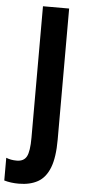

<svg xmlns="http://www.w3.org/2000/svg" viewBox="-117 -748 443 994"><g transform="rotate(5 104.0 -251.0)"><path d="M20 212Q-1 212 -20 209.5Q-39 207 -56 202V84Q-44 89 -30.5 91.5Q-17 94 -1 94Q36 94 50.5 67Q65 40 65 -31V-714H201V-33Q201 60 180 113.5Q159 167 118.5 189.5Q78 212 20 212Z"/></g></svg>

Font: Noto Sans Lao UI ExtCond
Style: Bold
Weight: 700
Width: 2
Designer: Monotype Design Team
Foundry: Monotype Imaging Inc.
Version: Version 2.000; ttfautohint (v1.8.4.7-5d5b)